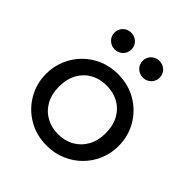

<svg xmlns="http://www.w3.org/2000/svg" viewBox="-195 -839 987 987"><g transform="rotate(45 299.0 -345.0)"><path d="M299 15Q223 15 163.5 -20.5Q104 -56 70 -115Q36 -174 36 -245Q36 -297.5 55.5 -344.5Q75 -391.5 110.5 -427.8Q146 -464 194 -484.5Q242 -505 299 -505Q375.5 -505 435 -469.5Q494.5 -434 528.5 -375Q562.5 -316 562.5 -245Q562.5 -192.5 543 -145.5Q523.5 -98.5 488 -62.5Q452.5 -26.5 404.5 -5.8Q356.5 15 299 15ZM299 -68Q348.5 -68 386.8 -89.8Q425 -111.5 447 -151.2Q469 -191 469 -245Q469 -299.5 447.2 -339.2Q425.5 -379 387 -400.5Q348.5 -422 299 -422Q249.5 -422 211.2 -400.5Q173 -379 151.2 -339.2Q129.5 -299.5 129.5 -245Q129.5 -191 151.2 -151.2Q173 -111.5 211.5 -89.8Q250 -68 299 -68ZM196.5 -582Q172 -582 153.5 -599.2Q135 -616.5 135 -643Q135 -660.5 143.5 -674.2Q152 -688 166 -695.8Q180 -703.5 196.5 -703.5Q221.5 -703.5 239.8 -686.5Q258 -669.5 258 -643Q258 -625 249.5 -611.2Q241 -597.5 227 -589.8Q213 -582 196.5 -582ZM401.5 -582Q377 -582 358.5 -599.2Q340 -616.5 340 -643Q340 -660.5 348.5 -674.2Q357 -688 371 -695.8Q385 -703.5 401.5 -703.5Q426.5 -703.5 444.8 -686.5Q463 -669.5 463 -643Q463 -625 454.5 -611.2Q446 -597.5 432 -589.8Q418 -582 401.5 -582Z"/></g></svg>

Font: Geologica Roman Light
Style: Regular
Weight: 300
Designer: Sindre Bremnes, Frode Helland
Foundry: Monokrom Skriftforlag AS
Version: Version 1.010;gftools[0.9.28]